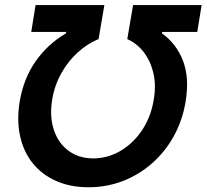

<svg xmlns="http://www.w3.org/2000/svg" viewBox="-20 -748 836 777"><path d="M59.6 -336.9Q75.7 -431.2 124.5 -500.5Q173.3 -569.8 246.6 -612.8L248.5 -618.7H106.4L124 -727.5H402.3L378.9 -589.8Q335 -572.3 295.2 -536.4Q255.4 -500.5 227.8 -450.9Q200.2 -401.4 190.9 -343.3Q180.2 -276.4 197.8 -222.9Q215.3 -169.4 256.6 -138.4Q297.9 -107.4 357.4 -106.9Q417.5 -107.4 469.2 -138.4Q521 -169.4 556.2 -223.1Q591.3 -276.9 602.1 -344.2Q612.3 -403.8 600.6 -452.9Q588.9 -502 561.3 -537.4Q533.7 -572.8 495.1 -589.8L518.6 -727.5H795.9L778.3 -618.7H636.2L635.3 -612.8Q694.3 -571.3 720.7 -501.7Q747.1 -432.1 731 -335.9Q718.3 -260.3 683.3 -197Q648.4 -133.8 595.7 -87.4Q543 -41 477.5 -15.6Q412.1 9.8 338.4 9.8Q264.6 9.8 207.3 -15.6Q149.9 -41 112.5 -87.4Q75.2 -133.8 61.3 -197.3Q47.4 -260.7 59.6 -336.9Z"/></svg>

Font: Inter 17pt SemiBold
Style: Italic
Weight: 600
Italic angle: -9.3988°
Version: Version 4.001;git-66647c0bb